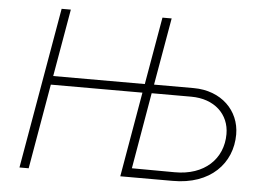

<svg xmlns="http://www.w3.org/2000/svg" viewBox="-50 -766 1140 831"><g transform="rotate(5 520.0 -350.0)"><path d="M623 -700 572 -407H174L225 -700H185L63 0H103L167 -369H565L501 0H728C893 1 985 -99 985 -224C985 -327 905 -408 784 -408H612L663 -700ZM548 -39 605 -370H777C878 -370 943 -308 943 -222C943 -114 863 -37 734 -38Z"/></g></svg>

Font: Fixel Display ExtraLight
Style: Italic
Weight: 200
Italic angle: -10°
Designer: AlfaBravo + MacPaw
Foundry: Kyrylo Tkachov, Marchela Mozhyna, Serhii Makarenko, Maria Weinstein, Zakhar Kryvoshyya
Version: Version 1.210;Glyphs 3.2 (3217)